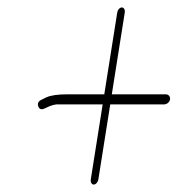

<svg xmlns="http://www.w3.org/2000/svg" viewBox="-20 -562 478 515"><path d="M231.5 -67C234.2 -67 236.8 -68.3 239.2 -71C241.7 -73.7 243.1 -76.7 243.7 -80L275.7 -282H419.9C423.9 -282 427.5 -283.3 430.5 -286C433.6 -288.7 435.5 -291.8 436.1 -295.5C436.6 -299.2 435.8 -302.3 433.6 -305C431.3 -307.7 428.2 -309 424.2 -309H279.9L314.6 -528C315.3 -532 314.8 -535.3 313.2 -538C311.6 -540.7 309.5 -542 306.7 -542C304 -542 301.4 -540.7 299 -538C296.5 -535.3 295 -532 294.4 -528L259.7 -309H159.7C135.1 -309 116.7 -306.3 104.4 -301L92.4 -295C83.1 -291 79.9 -285 82.6 -277C85.3 -269 91 -267 99.6 -271L112.6 -277C119 -279.7 125.3 -281.3 131.4 -282H255.4L223.4 -80C222.9 -76.7 223.4 -73.7 225 -71C226.6 -68.3 228.7 -67 231.5 -67Z"/></svg>

Font: Proton
Style: BdCndIt
Weight: 500
Version: Version 1.017